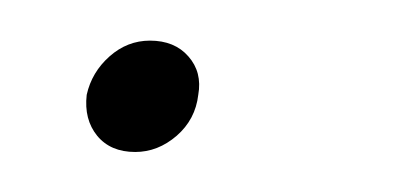

<svg xmlns="http://www.w3.org/2000/svg" viewBox="-20 -64 207 95"><path d="M46.9 11.2Q34.7 11.2 28.1 3.2Q21.5 -4.9 22.9 -17.1Q25.4 -28.3 34.2 -36.1Q43 -43.9 54.2 -43.9Q66.4 -43.9 73.2 -36.1Q80.1 -28.3 78.1 -17.1Q76.7 -4.9 67.4 3.2Q58.1 11.2 46.9 11.2Z"/></svg>

Font: Human Sans Thin
Style: Italic
Weight: 100
Italic angle: -8°
Designer: Tim Radville
Foundry: Continuum
Version: Version 1.000;FEAKit 1.0